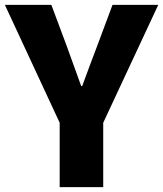

<svg xmlns="http://www.w3.org/2000/svg" viewBox="-29 -765 667 785"><path d="M215 0H393V-263L618 -745H431L369 -579C348 -523 328 -471 307 -413H303C282 -471 263 -523 243 -579L181 -745H-9L215 -263Z"/></svg>

Font: Noto Sans JP Black
Style: Regular
Weight: 900
Designer: Ryoko NISHIZUKA  (kana, bopomofo & ideographs); Paul D. Hunt (Latin, Greek & Cyrillic); Sandoll Communications , Soo-you
Foundry: Adobe
Version: Version 2.002;hotconv 1.0.116;makeotfexe 2.5.65601